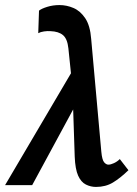

<svg xmlns="http://www.w3.org/2000/svg" viewBox="-23 -731 539 758"><path d="M356 7Q335 7 316 -2.5Q297 -12 285.5 -37.5Q274 -63 272 -112L263 -385L247 -540Q243 -578 225.5 -592.5Q208 -607 176 -608Q165 -609 151 -607Q137 -605 128 -600L131 -689Q141 -697 163.5 -704Q186 -711 212 -711Q240 -711 267 -699.5Q294 -688 313.5 -659Q333 -630 337 -577L377 -132Q380 -100 388 -90.5Q396 -81 405 -81Q414 -81 427 -87Q440 -93 450 -103L484 -59Q452 -28 423 -10.5Q394 7 356 7ZM-3 0 278 -477 294 -351 104 0Z"/></svg>

Font: Ysabeau Office
Style: Bold Italic
Weight: 700
Italic angle: -12°
Designer: Christian Thalmann (Catharsis Fonts)
Version: Version 2.001;gftools[0.9.30]; featfreeze: tnum,lnum,ss02